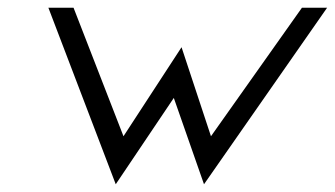

<svg xmlns="http://www.w3.org/2000/svg" viewBox="-20 -471 865 496"><path d="M105 -451 279 5 429 -218 507 5 825 -451H760L525 -119L449 -349L299 -119L170 -451Z"/></svg>

Font: Charger Sport
Style: LitObl
Weight: 300
Designer: Jasper
Foundry: Cannot Into Space Fonts
Version: Version 1.1